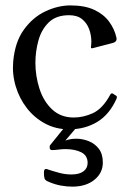

<svg xmlns="http://www.w3.org/2000/svg" viewBox="-20 -472 492 717"><path d="M237.8 11Q188.8 11 148.6 -10.5Q108.5 -32 80.5 -68Q52.5 -104 38.9 -149Q25.2 -194 29.2 -241Q35.5 -314.8 69.1 -361.2Q102.8 -407.8 149.9 -429.8Q197 -451.8 243 -451.8Q297.2 -451.8 332.5 -435Q367.8 -418.2 387.6 -391Q407.5 -363.8 414.5 -332.8Q419 -316.2 400.8 -311.5L326.8 -292.2Q324.2 -291.2 321.9 -291.9Q319.5 -292.5 319.5 -294.8Q319.5 -297.2 320.4 -303.4Q321.2 -309.5 321.2 -315.5Q321.2 -340.5 312.9 -363.2Q304.5 -386 286.4 -400.6Q268.2 -415.2 238 -415.2Q189.2 -415.2 161.9 -388.2Q134.5 -361.2 123.4 -320.4Q112.2 -279.5 112.2 -237.5Q112.2 -187.8 127.5 -140.5Q142.8 -93.2 174.9 -63.2Q207 -33.2 255.5 -33.2Q292.8 -33.2 328.4 -50.2Q364 -67.2 392 -119Q396 -125.8 401.8 -122.2L413.8 -114.5Q418.5 -111.8 415 -103Q388.5 -43.8 342.6 -16.4Q296.8 11 237.8 11ZM234.5 -13.2Q238 -17.5 241.2 -19.9Q244.5 -22.2 249.5 -22.2H265.5Q277.5 -22.2 277.5 -14.2Q277.5 -10.2 273.5 -5.2L224 53Q242 46 265 46Q288 46 311 55Q334 64 349 83.5Q364 103 364 135Q364 174 332.5 199.5Q301 225 250 225Q230 225 207.5 221Q185 217 162 207Q149 202 146.5 195Q144 188 144 172Q144 159 151.5 159Q154.2 159 157.1 159.9Q160 160.8 161.8 161.8Q181.5 168.2 203 173.9Q224.5 179.5 247.2 179.5Q275.8 179.5 291.5 167.9Q307.2 156.2 307.2 136.5Q307.2 109 283.8 96.9Q260.2 84.8 223.8 84.8Q213 84.8 198.9 86.6Q184.8 88.5 175 88.5Q165.5 88.5 165.5 79.2Q165.5 76.5 165.6 74.1Q165.8 71.8 167.5 69.8Z"/></svg>

Font: Young Serif Light
Style: Regular
Weight: 300
Designer: Bastien Sozeau
Foundry: NBR — Bastien Sozeau
Version: Version 5.001